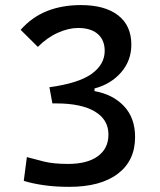

<svg xmlns="http://www.w3.org/2000/svg" viewBox="-20 -723 626 753"><path d="M251 9.8Q197.3 9.8 152.6 3.4Q107.9 -2.9 73.2 -13.7L85.4 -106.9Q115.2 -98.6 152.6 -89.4Q189.9 -80.1 247.1 -80.1Q322.3 -80.1 363.8 -110.4Q405.3 -140.6 405.3 -195.3Q405.3 -253.9 352.1 -285.6Q298.8 -317.4 201.2 -317.4H185.5L173.8 -380.9Q288.1 -396.5 339.4 -433.3Q390.6 -470.2 390.6 -523.4Q390.6 -565.9 363.5 -589.6Q336.4 -613.3 286.1 -613.3Q249 -613.3 207.3 -594.7Q165.5 -576.2 128.4 -539.1L61 -606Q106 -656.7 165 -679.9Q224.1 -703.1 296.9 -703.1Q391.6 -703.1 443.4 -662.8Q495.1 -622.6 495.1 -547.9Q495.1 -485.4 455.1 -439.2Q415 -393.1 350.6 -376V-365.7Q422.4 -353 466.1 -306.9Q509.8 -260.7 509.8 -185.5Q509.8 -92.8 442.1 -41.5Q374.5 9.8 251 9.8Z"/></svg>

Font: Caskaydia Cove
Style: Regular
Weight: 400
Monospace: yes
Designer: Aaron Bell
Foundry: Saja Typeworks
Version: Version 4.300; ttfautohint (v1.8.3)